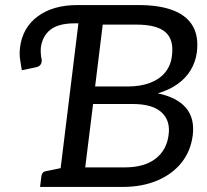

<svg xmlns="http://www.w3.org/2000/svg" viewBox="-20 -737 816 757"><path d="M210 0 298 -717H527Q609 -717 663 -696Q717 -675 740.5 -633.5Q764 -592 756 -530Q751 -493 732 -461Q713 -429 680 -405.5Q647 -382 602 -369Q678 -353 713 -312Q748 -271 740 -204Q732 -141 695.5 -95.5Q659 -50 599.5 -25Q540 0 464 0ZM316 -77H471Q549 -77 593.5 -111.5Q638 -146 645 -207Q652 -262 616.5 -294.5Q581 -327 502 -327H347ZM355 -396H483Q534 -396 572 -410.5Q610 -425 632 -452.5Q654 -480 658 -518Q666 -581 632 -610.5Q598 -640 517 -640H385ZM138 0 143 -41Q144 -50 148.5 -55.5Q153 -61 161 -62L238 -78L240 0ZM66 -460Q62 -483 59 -504Q56 -525 59 -550Q69 -629 129.5 -673Q190 -717 284 -717H298L289 -645H275Q211 -645 179 -620Q147 -595 141 -549Q140 -536 141 -524Q142 -512 144 -504Q146 -493 141 -484Q136 -475 123 -472Z"/></svg>

Font: Aleo
Style: Italic
Weight: 400
Italic angle: -7°
Designer: Alessio Laiso
Foundry: Alessio Laiso
Version: Version 2.001;gftools[0.9.29]